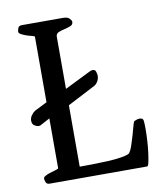

<svg xmlns="http://www.w3.org/2000/svg" viewBox="-76 -722 677 785"><g transform="rotate(-10 262.0 -329.0)"><path d="M48 -24Q48 -30 56 -34.5Q64 -39 74.5 -42.5Q85 -46 96 -49Q107 -52 112 -55V-263L71 -241Q69 -240 64 -240Q56 -240 46.5 -246Q37 -252 37 -267Q37 -278 44.5 -288.5Q52 -299 60 -304L112 -330V-603Q107 -606 96 -608.5Q85 -611 74.5 -615Q64 -619 56 -623.5Q48 -628 48 -634Q48 -640 51.5 -649Q55 -658 67 -658H239Q257 -658 265 -649.5Q273 -641 273 -636Q273 -624 262 -619.5Q251 -615 237.5 -612Q224 -609 212.5 -604.5Q201 -600 200 -588V-370L307 -423Q315 -427 321 -427Q331 -427 334 -417Q337 -407 337 -401Q337 -387 329.5 -375.5Q322 -364 312 -360L200 -302V-47Q223 -47 254.5 -47.5Q286 -48 317 -49.5Q348 -51 373 -55Q398 -59 407 -65Q415 -74 422 -94.5Q429 -115 435 -136Q441 -157 445.5 -174Q450 -191 453 -192Q457 -194 463 -196Q469 -198 475 -198Q489 -198 490.5 -187Q492 -176 492 -153Q492 -131 490.5 -104.5Q489 -78 486 -55Q483 -32 479.5 -16Q476 0 472 0H67Q55 0 51.5 -9Q48 -18 48 -24Z"/></g></svg>

Font: Asar
Style: Regular
Weight: 400
Designer: Eben Sorkin
Foundry: Eben Sorkin, Pria Ravichandran
Version: Version 1.003; ttfautohint (v1.3) -l 8 -r 50 -G 0 -x 0 -H 45